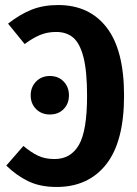

<svg xmlns="http://www.w3.org/2000/svg" viewBox="-20 -728 545 763"><path d="M473 -348Q473 -165 402 -75Q331 15 205 15Q140 15 93 -7.5Q46 -30 5 -70L73 -148Q104 -122 131.5 -109Q159 -96 197 -96Q261 -96 293.5 -152Q326 -208 326 -347Q326 -444 312 -499.5Q298 -555 271.5 -578Q245 -601 203 -601Q169 -601 140.5 -589.5Q112 -578 78 -553L12 -634Q59 -671 105.5 -689.5Q152 -708 211 -708Q335 -708 404 -618.5Q473 -529 473 -348ZM254 -349Q254 -316 233 -294.5Q212 -273 178 -273Q145 -273 123.5 -294.5Q102 -316 102 -349Q102 -382 123.5 -404Q145 -426 178 -426Q212 -426 233 -404Q254 -382 254 -349Z"/></svg>

Font: Fira Sans Compressed SemiBold
Style: Regular
Weight: 600
Width: 1
Designer: bBox Type GmbH & Carrois Corporate GbR & Edenspiekermann AG
Foundry: bBox Type GmbH & Carrois Corporate GbR & Edenspiekermann AG
Version: Version 4.301